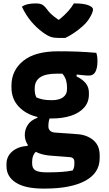

<svg xmlns="http://www.w3.org/2000/svg" viewBox="-20 -853 640 1123"><path d="M362 -631H326Q297 -631 278 -637Q259 -643 230 -664Q193 -691 162 -728Q131 -765 108 -814Q125 -825 145 -829Q165 -833 190 -833Q213 -833 226.5 -826Q240 -819 256 -797Q266 -783 280.5 -769.5Q295 -756 321 -738H326Q360 -766 380 -789Q400 -812 412 -833H418Q469 -833 496.5 -822.5Q524 -812 524 -798Q524 -779 501 -743Q487 -721 462.5 -699Q438 -677 411.5 -659.5Q385 -642 362 -631ZM125 -63Q125 -97 143.5 -124Q162 -151 199 -164V-169Q131 -185 89 -230Q47 -275 47 -342V-352Q47 -441 116 -497Q185 -553 320 -553Q385 -553 435.5 -551Q486 -549 543 -544Q550 -527 550 -494Q550 -457 538.5 -434Q527 -411 500 -411Q485 -411 468 -413Q451 -415 428 -417V-406Q463 -389 481.5 -366Q500 -343 500 -311V-300Q500 -255 472 -223.5Q444 -192 395 -176Q346 -160 283 -160Q276 -160 270 -160Q263 -141 263 -113Q263 -99 272 -89.5Q281 -80 297 -78L435 -68Q489 -64 526 -33Q563 -2 563 55V72Q563 159 478.5 204.5Q394 250 242 250H233Q127 250 72.5 215Q18 180 18 119V106Q18 62 51.5 33Q85 4 142 0V-7Q125 -32 125 -63ZM193 -283Q212 -275 232 -271Q252 -267 283 -267Q326 -267 349 -284Q372 -301 372 -331V-343Q372 -363 366.5 -383Q361 -403 345 -422Q328 -422 309 -422Q183 -422 183 -336V-328Q183 -303 193 -283ZM251 155H264Q305 155 340.5 152.5Q376 150 405 144Q411 134 413 125Q415 116 415 106V94Q415 68 388 66L271 57Q224 53 189 35Q168 56 168 92V103Q168 133 188 144Q208 155 251 155Z"/></svg>

Font: Recursive Mn Csl St XBd
Style: Regular
Weight: 800
Monospace: yes
Version: Version 1.079;hotconv 1.0.112;makeotfexe 2.5.65598; ttfautoh